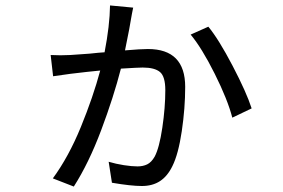

<svg xmlns="http://www.w3.org/2000/svg" viewBox="-20 -637 1040 705"><path d="M461 -567Q459 -550 439 -452Q497 -457 523 -457Q660 -457 660 -318Q660 -240 647.5 -155.5Q635 -71 613 -27Q595 10 567.5 28Q540 46 501 46Q461 46 391 34L379 -43Q406 -35 435 -30.5Q464 -26 485 -26Q505 -26 520.5 -33.5Q536 -41 548 -62Q565 -94 576 -168Q587 -242 587 -306Q587 -356 567.5 -372.5Q548 -389 504 -389Q488 -389 424 -385Q397 -280 351.5 -159Q306 -38 251 48L174 18Q232 -61 277 -171Q322 -281 348 -378Q314 -374 299 -373L239 -366L175 -357L166 -435L202 -434L238 -435L309 -440Q345 -444 364 -445Q383 -543 384 -617L469 -609Q467 -599 464.5 -586.5Q462 -574 461 -567ZM904 -239 833 -205Q816 -271 768.5 -366Q721 -461 680 -510L745 -539Q783 -493 834 -395.5Q885 -298 904 -239Z"/></svg>

Font: Noto Sans SC
Style: Regular
Weight: 400
Designer: Ryoko NISHIZUKA ____ (kana & ideographs); Paul D. Hunt (Latin, Greek & Cyrillic); Wenlong ZHANG ___ (bopomofo); Sandoll 
Foundry: Adobe Systems Incorporated
Version: Version 1.004